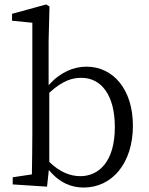

<svg xmlns="http://www.w3.org/2000/svg" viewBox="-20 -827 667 861"><path d="M201 -411C263 -468 307 -478 345 -478C433 -478 495 -402 495 -257C495 -102 423 -37 340 -37C296 -37 248 -55 201 -101ZM198 -644 202 -798 187 -807 34 -765V-734L125 -725V-228C125 -177 124 -100 123 -45L37 -32V0L191 10L199 -65C249 -4 304 14 355 14C485 14 576 -98 576 -263C576 -427 487 -528 368 -528C310 -528 251 -504 198 -445Z"/></svg>

Font: Noto Serif CJK JP
Style: Regular
Weight: 400
Designer: Ryoko NISHIZUKA 西塚涼子 (kana & ideographs); Frank Grießhammer (Latin, Greek & Cyrillic); Wenlong ZHANG 张文龙 (bopomofo); San
Foundry: Adobe Systems Incorporated
Version: Version 1.000;PS 1;hotconv 16.6.53;makeotf.lib2.5.65590